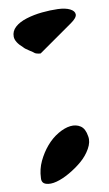

<svg xmlns="http://www.w3.org/2000/svg" viewBox="-20 -474 258 455"><path d="M189 -151Q194 -138 188 -121Q182 -104 170 -89.5Q158 -75 143 -62.5Q128 -50 114 -43.5Q100 -37 89 -38.5Q78 -40 77 -52Q74 -73 79.5 -93Q85 -113 95 -130Q105 -147 119 -159Q133 -171 146.5 -175Q160 -179 171.5 -174Q183 -169 189 -151ZM148 -419 77 -348Q77 -347 71.5 -347Q66 -347 63 -348Q60 -350 49 -354.5Q38 -359 35 -362Q15 -374 12.5 -387Q10 -400 18.5 -411Q27 -422 43.5 -430.5Q60 -439 79.5 -444.5Q99 -450 117 -452.5Q135 -455 146.5 -451.5Q158 -448 159.5 -440Q161 -432 148 -419Z"/></svg>

Font: Liu Jian Mao Cao
Style: Regular
Weight: 400
Designer: ZhongQi
Foundry: ZhongQi
Version: Version 1.001